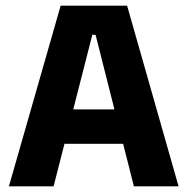

<svg xmlns="http://www.w3.org/2000/svg" viewBox="-20 -659 663 679"><path d="M11.5 0 194.5 -639H429.5L611.5 0H453.5L318 -536H306.5L169.5 0ZM167 -150.5V-272H455V-150.5Z"/></svg>

Font: Anek Gujarati Medium
Style: Bold
Weight: 700
Version: Version 1.003